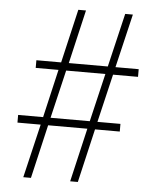

<svg xmlns="http://www.w3.org/2000/svg" viewBox="-55 -826 709 873"><g transform="rotate(5 300.0 -390.0)"><path d="M333 0H298L355 -245H176L119 0H84L142 -245H36V-280H150L201 -500H97V-535H210L267 -780H302L245 -535H423L481 -780H516L458 -535H564V-500H450L398 -280H503V-245H390ZM363 -280 415 -500H236L184 -280Z"/></g></svg>

Font: Tanohe Sans ExtraLight
Style: Regular
Weight: 250
Designer: Village Type and Design LLC & Cristiano Sobral
Foundry: Cooper Hewitt Smithsonian Design Museum
Version: Version 1.00;September 29, 2021;FontCreator 13.0.0.2655 64-b